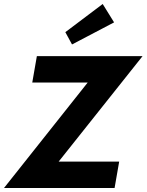

<svg xmlns="http://www.w3.org/2000/svg" viewBox="-59 -941 734 961"><path d="M514.5 0H-39L380 -528H102.5L125.5 -660H654.5L234.5 -132H537.5ZM301.5 -718.5 268 -780 455 -921 512 -829Z"/></svg>

Font: Lucymar Sans
Style: Bold Italic
Weight: 700
Italic angle: -10°
Foundry: The League of Moveable Type (original font) / Main changes by Cristiano Sobral with portions from Mirco Monsees
Version: Version 2.00;August 30, 2020;FontCreator 13.0.0.2681 64-bit